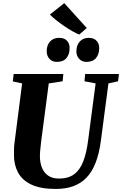

<svg xmlns="http://www.w3.org/2000/svg" viewBox="-20 -1228 800 1258"><path d="M690.5 -681.5 641 -306Q630 -222 606.5 -161.8Q583 -101.5 546.5 -63.8Q510 -26 460 -8Q410 10 346 10Q245 10 185 -18.8Q125 -47.5 98.2 -97.8Q71.5 -148 71.5 -211Q71.5 -230 71.8 -250.2Q72 -270.5 75 -292L125 -681.5L64 -694.5L69.5 -743H395L390.5 -695.5L299.5 -681.5L250 -304Q246.5 -275 244 -249Q241.5 -223 241.5 -204.5Q241.5 -163.5 254.5 -130.2Q267.5 -97 295.2 -77.5Q323 -58 366.5 -58Q427 -58 465.2 -86Q503.5 -114 525.2 -169.8Q547 -225.5 557.5 -309L606.5 -681.5L533.5 -695.5L538 -743H759.5L753.5 -695.5ZM352 -822.5Q322 -822.5 303.8 -842.8Q285.5 -863 286 -893.5Q286.5 -933 308.2 -956.5Q330 -980 367 -980Q402.5 -980 419.8 -960.2Q437 -940.5 436 -911.5Q436 -872 415.2 -847.2Q394.5 -822.5 352 -822.5ZM546 -822.5Q516.5 -822.5 498.2 -842.8Q480 -863 480.5 -893.5Q481.5 -933 503.2 -956.5Q525 -980 561.5 -980Q595.5 -980 613.2 -960.2Q631 -940.5 630 -911.5Q629.5 -872 608.8 -847.2Q588 -822.5 546 -822.5ZM499.5 -1001.5Q481 -1008.5 454.8 -1023.2Q428.5 -1038 400.5 -1057.2Q372.5 -1076.5 347.8 -1096.2Q323 -1116 307 -1132.5L401 -1207.5L548.5 -1044.5Z"/></svg>

Font: Merriweather 36pt Black
Style: Italic
Weight: 900
Italic angle: -7.8°
Version: Version 2.101